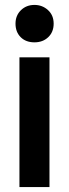

<svg xmlns="http://www.w3.org/2000/svg" viewBox="-20 -760 280 780"><path d="M59 0V-527H181V0ZM120 -588Q85 -588 64 -609Q43 -630 43 -664Q43 -697 65 -718.5Q87 -740 120 -740Q152 -740 175 -719Q198 -698 198 -664Q198 -630 176 -609Q154 -588 120 -588Z"/></svg>

Font: Onest SemiBold
Style: Regular
Weight: 600
Designer: Dmitri Voloshin, Andrey Kudryavtsev
Foundry: Dmitri Voloshin, Andrey Kudryavtsev
Version: Version 1.000;gftools[0.9.33]